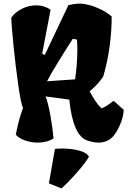

<svg xmlns="http://www.w3.org/2000/svg" viewBox="-20 -776 706 1058"><path d="M661.6 -170.9Q660.2 -135.3 645.3 -97.9Q630.4 -60.5 610.8 -33.7Q595.2 -12.2 572.8 -1.2Q550.3 9.8 522.5 9.8Q496.1 9.8 462.9 -1Q381.8 -26.9 361.8 -227.1L231 -244.6Q244.6 -212.4 257.6 -140.1Q270.5 -67.9 274.9 -13.2Q258.3 -2 235.8 3.9Q213.4 9.8 189 9.8Q151.9 9.8 118.2 -2Q84.5 -13.7 66.9 -33.7Q78.1 -88.4 86.4 -118.2Q94.7 -147.9 106.9 -180.7Q95.2 -204.6 80.3 -309.3Q65.4 -414.1 54 -529.1Q42.5 -644 42.5 -674.3L43 -680.2Q64.9 -710 102.1 -728.3Q139.2 -746.6 178.7 -746.6Q223.6 -746.6 258.8 -722.7L212.4 -480L226.6 -473.1L356.9 -747.6Q367.2 -750.5 385 -753.2Q402.8 -755.9 421.9 -755.9Q442.4 -755.9 472.4 -748Q502.4 -740.2 535.2 -724.4Q567.9 -708.5 595.2 -685.5Q596.2 -612.3 584.2 -522.2Q572.3 -432.1 548.3 -353Q520 -311 474.1 -272.5Q489.3 -244.1 504.6 -220.9Q520 -197.8 539.1 -178.7Q565.4 -188 606 -220.7ZM239.3 -328.1 393.6 -338.9Q406.2 -421.4 406.2 -504.4Q406.2 -535.2 403.8 -558.1L380.9 -562Q347.7 -511.2 301.8 -436.5Q255.9 -361.8 239.3 -328.1ZM318.8 262.2Q353 232.4 403.1 175.5Q453.1 118.7 470.2 86.9Q456.5 64 414.1 53.2Q371.6 42.5 322.3 42.5Q297.9 42.5 282.7 44.4L249.5 234.4Z"/></svg>

Font: Fruktur
Style: Regular
Weight: 400
Designer: Viktoriya Grabowska
Foundry: Viktoriya Grabowska
Version: Version 1.004; ttfautohint (v1.4.1)